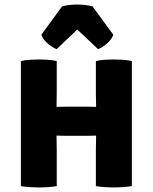

<svg xmlns="http://www.w3.org/2000/svg" viewBox="-20 -820 672 846"><path d="M230 0Q210 3.5 189 4.8Q168 6 153 6Q139 6 115 4.8Q91 3.5 72 0V-551Q91 -555.5 115 -556.8Q139 -558 153 -558Q168 -558 189 -556.8Q210 -555.5 230 -551V-408Q230 -391 229.5 -377.8Q229 -364.5 229 -349Q240 -349 251.2 -349.5Q262.5 -350 273 -350H360.5Q371 -350 381.8 -349.5Q392.5 -349 403.5 -349Q403.5 -364.5 403 -377.8Q402.5 -391 402.5 -408V-551Q422 -555.5 443.2 -556.8Q464.5 -558 479.5 -558Q493.5 -558 517.5 -556.8Q541.5 -555.5 561 -551V0Q540 3.5 518.8 4.8Q497.5 6 481.5 6Q465.5 6 444.2 4.8Q423 3.5 402.5 0V-163.5Q402.5 -181 403 -194Q403.5 -207 403.5 -222.5Q392.5 -222.5 381.8 -222Q371 -221.5 360.5 -221.5H273Q262.5 -221.5 251.2 -222Q240 -222.5 229 -222.5Q229 -207 229.5 -194Q230 -181 230 -163.5ZM387.5 -792 479.5 -666.5Q470 -643 448.8 -626Q427.5 -609 412 -603.5L320.5 -690L229.5 -603.5Q214 -609 192.8 -626Q171.5 -643 162 -666.5L253.5 -792Q267 -795.5 284.5 -797.8Q302 -800 320.5 -800Q339 -800 356.5 -797.8Q374 -795.5 387.5 -792Z"/></svg>

Font: Signika SC
Style: Bold
Weight: 700
Designer: Anna Giedryś
Foundry: Anna Giedryś
Version: Version 2.000; ttfautohint (v1.8.3) -l 8 -r 50 -G 200 -x 9 -